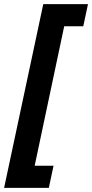

<svg xmlns="http://www.w3.org/2000/svg" viewBox="-65 -750 449 936"><path d="M-45 166 146 -730H364L341 -622H248L104 58H196L173 166Z"/></svg>

Font: Noto Sans ExtraCondensed ExtraBold
Style: Italic
Weight: 800
Width: 2
Italic angle: -12°
Designer: Monotype Design Team
Foundry: Monotype Imaging Inc.
Version: Version 2.013; ttfautohint (v1.8.4.7-5d5b)